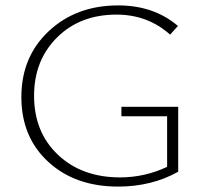

<svg xmlns="http://www.w3.org/2000/svg" viewBox="-20 -684 760 710"><path d="M429 -289H639V-49Q541 6 417 6Q258 6 158.5 -85.5Q59 -177 59 -325Q59 -474 160.5 -569Q262 -664 417 -664Q549 -664 638 -588L609 -556Q526 -630 411 -630Q276 -630 191 -545.5Q106 -461 106 -330Q106 -195 194.5 -111.5Q283 -28 424 -28Q515 -28 598 -67V-254H429Z"/></svg>

Font: EauTestText Light
Style: Regular
Weight: 300
Designer: Christian Thalmann (Catharsis Fonts)
Version: Version 0.001;PS 000.001;hotconv 1.0.88;makeotf.lib2.5.64775